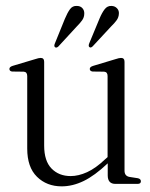

<svg xmlns="http://www.w3.org/2000/svg" viewBox="-20 -635 519 663"><path d="M74 -122V-372.5Q74 -386.5 62 -387.5L21.5 -388Q12.5 -389.5 12.5 -397Q12.5 -404 23.5 -407.5L100.5 -430.5Q114 -435 120.5 -435Q132.5 -435 132.5 -421.5V-132.5Q132.5 -79 158 -53Q183.5 -27 224 -27Q251 -27 280.8 -40.5Q310.5 -54 343 -85L351.5 -92.5V-372.5Q351.5 -386.5 339.5 -387.5L299.5 -388Q290 -389.5 290 -397Q290 -404 301.5 -407.5L378 -430.5Q391.5 -435 398 -435Q410 -435 410 -421.5V-45.5Q410 -27 427.5 -24L456.5 -19.5Q466.5 -17 466.5 -9Q466.5 0 455 0H378.5Q352 0 352 -29.5V-71Q306.5 -28 268.5 -9.8Q230.5 8.5 193 8.5Q141.5 8.5 107.8 -24.5Q74 -57.5 74 -122ZM323.5 -570.5Q332 -591 341.5 -603.2Q351 -615.5 365.5 -614.5Q377 -614 384.2 -606.2Q391.5 -598.5 390.5 -587.5Q390 -575 382.5 -564.8Q375 -554.5 364 -544L300 -475Q293.5 -468.5 288.5 -472.5Q284.5 -476 288 -485ZM204 -570Q212.5 -590.5 221.5 -603Q230.5 -615.5 245.5 -614.5Q257.5 -614.5 264.5 -606.8Q271.5 -599 271 -588Q271 -575.5 263.8 -565.2Q256.5 -555 245.5 -544L181.5 -474.5Q175 -468.5 170 -472Q165.5 -475.5 169.5 -485Z"/></svg>

Font: Fraunces 144pt Soft Light
Style: Regular
Weight: 300
Version: Version 1.000;[0bf87f6ff]